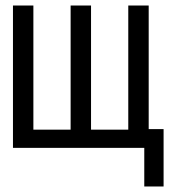

<svg xmlns="http://www.w3.org/2000/svg" viewBox="-20 -536 640 696"><path d="M503 0H27V-516H101V-66H236V-516H310V-66H445V-516H519V-68H573V140H503Z"/></svg>

Font: iA Writer Mono V
Style: Regular
Weight: 400
Designer: Mike Abbink, Paul van der Laan, Pieter van Rosmalen
Foundry: Bold Monday
Version: Version 2.000